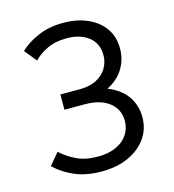

<svg xmlns="http://www.w3.org/2000/svg" viewBox="-107 -800 815 900"><g transform="rotate(-15 300.0 -350.0)"><path d="M278 10Q202 10 146.5 -14Q91 -38 52 -76L100 -133Q132 -103 174.5 -82.5Q217 -62 279 -62Q328 -62 365 -78.5Q402 -95 422 -124.5Q442 -154 442 -192Q442 -248 399 -281.5Q356 -315 282 -315H182V-389H275Q323 -389 356 -405.5Q389 -422 407 -451Q425 -480 425 -515Q425 -572 384.5 -604Q344 -636 278 -636Q223 -636 182.5 -616.5Q142 -597 118 -571L70 -630Q104 -663 158 -686.5Q212 -710 281 -710Q348 -710 399.5 -687Q451 -664 479.5 -623Q508 -582 508 -525Q508 -472 481.5 -428.5Q455 -385 405 -359.5Q355 -334 283 -334V-376Q365 -376 418.5 -351Q472 -326 499 -283.5Q526 -241 526 -188Q526 -129 494 -84.5Q462 -40 406 -15Q350 10 278 10Z"/></g></svg>

Font: SUSE
Style: Regular
Weight: 400
Designer: Rene Bieder
Foundry: SUSE
Version: Version 1.000